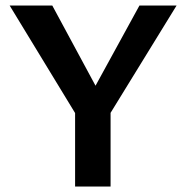

<svg xmlns="http://www.w3.org/2000/svg" viewBox="-20 -678 677 698"><path d="M278 -226 15 -658H170L362 -302ZM253 0V-300H382V0ZM360 -232 292 -302 487 -658H622Z"/></svg>

Font: Ysabeau
Style: Bold
Weight: 700
Designer: Christian Thalmann (Catharsis Fonts)
Version: Version 2.000;gftools[0.9.27.dev2+g8671c4b]